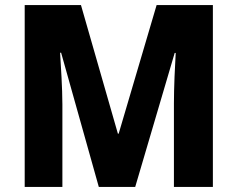

<svg xmlns="http://www.w3.org/2000/svg" viewBox="-20 -734 933 754"><path d="M368 0H511L666 -526H670C667 -478 663 -388 663 -328V0H816V-714H595L446 -209H443L298 -714H77V0H225V-324C225 -386 219 -478 216 -527H220Z"/></svg>

Font: Noto Sans Sinhala UI SemiCondensed ExtraBold
Style: Regular
Weight: 800
Width: 4
Designer: Jelle Bosma - Monotype Design Team
Foundry: Monotype Imaging Inc.
Version: Version 2.006